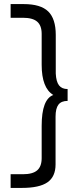

<svg xmlns="http://www.w3.org/2000/svg" viewBox="-20 -720 409 940"><path d="M184 -104Q184 -234 241 -255Q184 -289 184 -403V-554Q184 -595 162 -614Q140 -633 92 -633H32V-700H96Q179 -700 216 -664Q253 -628 253 -549V-360Q255 -320 269 -302Q283 -284 311 -284V-226Q280 -226 266 -207.5Q252 -189 252 -149V85Q252 145 212.5 172.5Q173 200 87 200H32V133H92Q140 133 162 114Q184 95 184 54Z"/></svg>

Font: Fivo Sans
Style: Regular
Weight: 400
Designer: Alexander Slobzheninov
Foundry: Alexander Slobzheninov
Version: 1.0